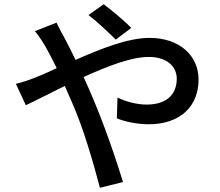

<svg xmlns="http://www.w3.org/2000/svg" viewBox="-20 -835 1040 907"><path d="M527 -648 600 -703C565 -740 505 -788 470 -815L398 -764C439 -733 490 -684 527 -648ZM247 -728 145 -688C164 -665 184 -634 197 -611C213 -583 229 -550 248 -513C186 -484 122 -455 55 -439L102 -338C146 -358 210 -392 286 -429L318 -356C374 -231 420 -69 452 52L561 25C509 -144 449 -310 375 -471C487 -522 599 -566 683 -566C771 -566 815 -519 815 -463C815 -391 769 -341 673 -341C625 -341 575 -355 535 -374L532 -276C568 -261 626 -248 682 -248C834 -248 918 -335 918 -459C918 -571 830 -656 686 -656C585 -656 456 -605 337 -552C318 -591 301 -626 284 -657C273 -676 255 -711 247 -728Z"/></svg>

Font: Spoqa Han Sans Neo Medium
Style: Regular
Weight: 500
Designer: [Spoqa Han Sans Neo] Dong-huui Kim ___ Younghwa Kang ___ Yujin Lee ___ [Noto Sans] Ryoko NISHIZUKA ____ (kana & ideograp
Foundry: Spoqa (http://www.spoqa-han-sans.com)
Version: Version 1.100;hotconv 1.0.109;makeotfexe 2.5.65596